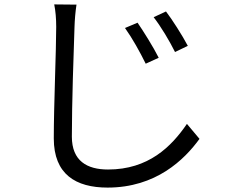

<svg xmlns="http://www.w3.org/2000/svg" viewBox="-20 -793 1040 871"><path d="M604 -690 547 -666C580 -620 615 -557 641 -504L700 -531C676 -579 629 -654 604 -690ZM733 -741 677 -715C711 -671 748 -609 774 -557L832 -585C808 -631 760 -706 733 -741ZM327 -772 226 -773C232 -744 235 -708 235 -671C235 -567 224 -313 224 -165C224 -2 324 58 468 58C687 58 816 -68 885 -163L828 -231C757 -127 653 -24 470 -24C375 -24 306 -63 306 -173C306 -322 314 -559 318 -671C319 -704 322 -739 327 -772Z"/></svg>

Font: Noto Sans HK
Style: Regular
Weight: 400
Designer: Ryoko NISHIZUKA 西塚涼子 (kana, bopomofo & ideographs); Paul D. Hunt (Latin, Greek & Cyrillic); Sandoll Communications 산돌커뮤니
Foundry: Adobe
Version: Version 2.004;hotconv 1.0.118;makeotfexe 2.5.65603